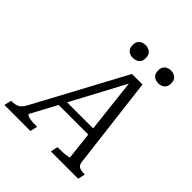

<svg xmlns="http://www.w3.org/2000/svg" viewBox="-294 -1067 1226 1226"><g transform="rotate(45 319.0 -454.0)"><path d="M193 -295H471V-245H171ZM409 -681 422 -678 97 -70Q96 -64 107 -59Q118 -54 137 -51.5Q156 -49 179 -49H192L181 0H-54L-43 -49H-38Q-9 -49 12 -58.5Q33 -68 51 -101L382 -716H477L552 -97Q555 -66 571.5 -57.5Q588 -49 617 -49H623L612 0H365L376 -49H389Q413 -49 433 -50.5Q453 -52 466 -54.5Q479 -57 479 -60ZM313 -792Q287 -792 270.5 -806.5Q254 -821 254 -850Q254 -879 270.5 -893.5Q287 -908 313 -908Q339 -908 356 -893.5Q373 -879 373 -850Q373 -821 356 -806.5Q339 -792 313 -792ZM543 -792Q517 -792 500.5 -806.5Q484 -821 484 -850Q484 -879 500.5 -893.5Q517 -908 543 -908Q568 -908 585 -893.5Q602 -879 602 -850Q602 -821 585 -806.5Q568 -792 543 -792Z"/></g></svg>

Font: Roboto Serif 20pt Light
Style: Italic
Weight: 300
Italic angle: -10°
Version: Version 1.007